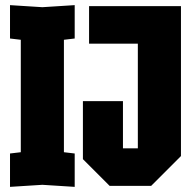

<svg xmlns="http://www.w3.org/2000/svg" viewBox="-20 -724 756 748"><path d="M19 4V-126L61 -131V-569L19 -574V-704L145 -696L271 -704V-574L229 -569V-131L271 -126V4L145 -4ZM303 -104V-330H459V-146H517V-554H327V-700H685V-116L569 0H407Z"/></svg>

Font: Tektur Condensed
Style: Bold
Weight: 700
Width: 3
Designer: Adam Jagosz
Foundry: Adam Jagosz
Version: Version 1.005;gftools[0.9.30]